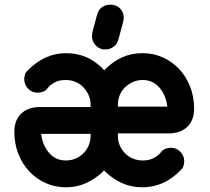

<svg xmlns="http://www.w3.org/2000/svg" viewBox="-20 -786 892 816"><path d="M140 -392Q115 -392 99 -409.5Q83 -427 83 -449Q83 -457 85.5 -467Q88 -477 96 -485Q169 -560 260 -560Q307 -560 345.5 -543.5Q384 -527 415 -496Q421 -490 423 -487L431 -495Q462 -526 500.5 -543Q539 -560 586 -560Q632 -560 672 -542Q712 -524 741.5 -492.5Q771 -461 788 -418Q805 -375 805 -324Q805 -275 776 -247Q747 -219 696 -219H481V-208Q481 -187 489 -168Q497 -149 511.5 -134.5Q526 -120 545 -112Q564 -104 586 -104Q616 -104 635.5 -115.5Q655 -127 663 -138Q671 -149 682.5 -153.5Q694 -158 706 -158Q731 -158 747 -140.5Q763 -123 763 -101Q763 -93 760.5 -83Q758 -73 750 -65Q714 -27 672.5 -8.5Q631 10 586 10Q539 10 500.5 -7Q462 -24 431 -53Q427 -57 426.5 -57Q426 -57 422 -62Q421 -60 419 -58.5Q417 -57 416 -55Q384 -25 345 -7.5Q306 10 260 10Q214 10 174 -8Q134 -26 104.5 -57.5Q75 -89 58 -132Q41 -175 41 -226Q41 -275 70 -303Q99 -331 150 -331H365V-342Q365 -363 356.5 -382Q348 -401 334 -415.5Q320 -430 301 -438Q282 -446 260 -446Q229 -446 210 -434.5Q191 -423 183 -412Q175 -401 163.5 -396.5Q152 -392 140 -392ZM365 -217H155Q160 -171 187.5 -137.5Q215 -104 260 -104Q282 -104 301 -112Q320 -120 334.5 -134.5Q349 -149 357 -168Q365 -187 365 -209ZM481 -333H691Q686 -379 658.5 -412.5Q631 -446 586 -446Q564 -446 545 -437.5Q526 -429 511.5 -415Q497 -401 489 -382Q481 -363 481 -341ZM393 -725V-724Q398 -744 413 -755Q428 -766 448 -766H454H457Q459 -766 464 -764L463 -765Q483 -760 494.5 -745Q506 -730 506 -709Q506 -706 505.5 -702.5Q505 -699 503 -694L504 -695L483 -617V-618Q478 -598 462.5 -587Q447 -576 429 -576H422H418Q416 -576 414 -577Q395 -582 383 -597.5Q371 -613 371 -632Q371 -634 371.5 -635.5Q372 -637 372 -639V-647Z"/></svg>

Font: VDS
Style: Bold
Weight: 700
Designer: artmaker
Foundry: artmaker
Version: Version 1.000 2009 initial release